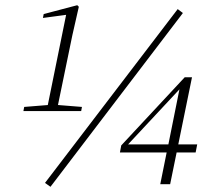

<svg xmlns="http://www.w3.org/2000/svg" viewBox="-20 -702 812 738"><path d="M70 -275 73 -291 173 -299H195L295 -291L292 -275ZM159 -275 237 -659 249 -647 145 -633 148 -648 277 -682 283 -676 258 -566 198 -275ZM174 16 153 1 663 -667 683 -652ZM596 6 623 -128 625 -136 671 -365H662L685 -375L574 -256L463 -137L469 -154V-147H738L732 -116H441L446 -143L690 -405H718L634 6Z"/></svg>

Font: Source Serif 4 36pt Light
Style: Italic
Weight: 300
Italic angle: -12°
Designer: Frank Grießhammer
Foundry: Adobe Systems Incorporated
Version: Version 4.004;hotconv 1.0.116;makeotfexe 2.5.65601